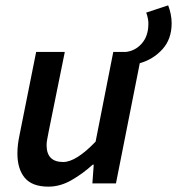

<svg xmlns="http://www.w3.org/2000/svg" viewBox="-20 -685 661 717"><path d="M161 12Q100 12 72.5 -21Q45 -54 45 -112Q45 -129 47 -145.5Q49 -162 53 -181L115 -491H222L162 -195Q159 -178 156.5 -166Q154 -154 154 -143Q154 -80 216 -80Q264 -80 337 -156L403 -491H450Q485 -495 509 -522Q533 -549 534 -592Q535 -601 532.5 -614.5Q530 -628 526 -638L608 -665Q621 -631 621 -598Q621 -539 586.5 -501Q552 -463 502 -449L413 0H325L330 -70H326Q290 -37 247.5 -12.5Q205 12 161 12Z"/></svg>

Font: Source Sans 3 Semibold
Style: Italic
Weight: 600
Italic angle: -11°
Designer: Paul D. Hunt
Foundry: Adobe
Version: Version 3.052;hotconv 1.1.0;makeotfexe 2.6.0